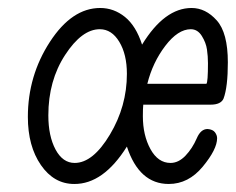

<svg xmlns="http://www.w3.org/2000/svg" viewBox="-20 -457 591 481"><path d="M49.8 -164.1Q49.8 -267.1 105 -352.1Q160.2 -437 231 -437Q265.1 -437 293 -414.6Q320.8 -392.1 335.9 -345.2Q392.1 -437 460 -437Q495.1 -437 522.9 -406Q550.8 -375 550.8 -300.8Q550.8 -238.8 540 -210Q533.2 -194.8 507.8 -194.8H338.9Q337.9 -185.1 337.9 -166Q337.9 -118.2 356.9 -83.5Q376 -48.8 407.2 -48.8Q427.2 -48.8 444.6 -66.9Q461.9 -85 473.1 -110.8Q482.9 -133.8 500 -133.8Q513.2 -132.8 518.6 -125.5Q523.9 -118.2 523.9 -110.8Q523.9 -83 488 -39.6Q452.1 3.9 402.8 3.9Q328.6 3.9 297.9 -89.8Q238.8 4.4 166 3.9Q115.2 3.9 82.5 -43.5Q49.8 -90.8 49.8 -164.1ZM101.1 -168Q101.1 -116.2 119.1 -82.5Q137.2 -48.8 167 -48.8Q212.9 -48.8 255.4 -119.9Q297.9 -190.9 297.9 -272Q297.9 -320.8 278.8 -352.3Q259.8 -383.8 230 -383.8Q185.1 -383.8 143.1 -319.3Q101.1 -254.9 101.1 -168ZM349.1 -247.1H497.1Q501 -251 501 -298.8Q501 -315.9 498.5 -333Q496.1 -350.1 485.6 -366.9Q475.1 -383.8 458 -383.8Q425.8 -383.8 394 -342Q362.3 -300.3 349.1 -247.1Z"/></svg>

Font: CMU Typewriter Text
Style: LightOblique
Weight: 200
Italic angle: -9.46001°
Version: Version 0.7.0